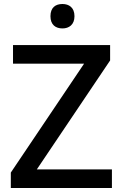

<svg xmlns="http://www.w3.org/2000/svg" viewBox="-20 -939 614 959"><path d="M292 -919C258 -919 232 -902 232 -858C232 -815 258 -797 292 -797C324 -797 352 -815 352 -858C352 -902 324 -919 292 -919ZM539 0V-93H164L530 -637V-714H45V-621H400L34 -77V0Z"/></svg>

Font: Noto Sans Malayalam Medium
Style: Regular
Weight: 500
Designer: Jelle Bosma - Monotype Design Team
Foundry: Monotype Imaging Inc.
Version: Version 2.104